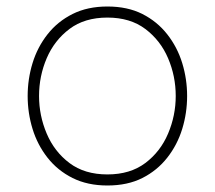

<svg xmlns="http://www.w3.org/2000/svg" viewBox="-20 -560 660 590"><path d="M310 10Q249 10 203 -13Q157 -36 126 -75.5Q95 -115 80 -164Q65 -213 65 -265Q65 -317 80 -366Q95 -415 126 -454.5Q157 -494 203 -517Q249 -540 310 -540Q372 -540 417.5 -517Q463 -494 494 -454.5Q525 -415 540 -366Q555 -317 555 -265Q555 -213 540 -164Q525 -115 494 -75.5Q463 -36 417.5 -13Q372 10 310 10ZM310 -24Q380 -24 426.5 -59Q473 -94 496.5 -149.5Q520 -205 520 -265Q520 -326 496.5 -381Q473 -436 426.5 -471Q380 -506 310 -506Q240 -506 193.5 -471Q147 -436 123.5 -381Q100 -326 100 -265Q100 -205 123.5 -149.5Q147 -94 193.5 -59Q240 -24 310 -24Z"/></svg>

Font: Be Vietnam Pro Thin
Style: Regular
Weight: 100
Designer: Lam Bao, Tony Le, Vietanh Nguyen
Foundry: Yellow Type Foundry
Version: Version 1.002; ttfautohint (v1.8.3)